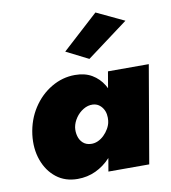

<svg xmlns="http://www.w3.org/2000/svg" viewBox="-83 -812 798 894"><g transform="rotate(-10 315.5 -365.5)"><path d="M438 -460 359 0H552L631 -460ZM40 -231Q32 -165 51.5 -110.5Q71 -56 112.5 -23.5Q154 9 213 9Q259 9 298.5 -9.5Q338 -28 368.5 -61Q399 -94 419 -137.5Q439 -181 445 -230Q451 -277 444 -320.5Q437 -364 416.5 -397.5Q396 -431 363 -450.5Q330 -470 283 -470Q224 -470 171.5 -439Q119 -408 84 -354Q49 -300 40 -231ZM242 -230Q246 -253 260.5 -274Q275 -295 296.5 -308Q318 -321 341 -320Q357 -319 368.5 -311.5Q380 -304 388 -291.5Q396 -279 398.5 -263.5Q401 -248 399 -231Q396 -213 386.5 -196.5Q377 -180 363.5 -167Q350 -154 334 -147Q318 -140 301 -141Q279 -142 264.5 -155Q250 -168 244.5 -188.5Q239 -209 242 -230ZM559 -678 428 -740 258 -585 363 -532Z"/></g></svg>

Font: Jost Black
Style: Italic
Weight: 900
Italic angle: -5°
Version: Version 3.710